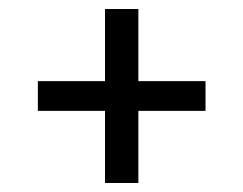

<svg xmlns="http://www.w3.org/2000/svg" viewBox="-20 -553 540 426"><path d="M213 -147V-307H64V-373H213V-533H287V-373H436V-307H287V-147Z"/></svg>

Font: Iosevka Fixed
Style: Regular
Weight: 400
Monospace: yes
Designer: Belleve Invis
Foundry: Belleve Invis
Version: Version 33.2.4